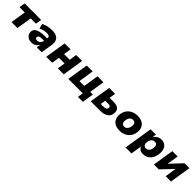

<svg xmlns="http://www.w3.org/2000/svg" viewBox="503 -2318 4301 4301"><g transform="rotate(45 2654.0 -167.5)"><path d="M145 0 202 -362H35L57 -503H580L557 -362H390L333 0Z M779 11Q722 11 680 -12.5Q638 -36 617 -75Q596 -114 601 -161Q606 -209 641 -241.5Q676 -274 744 -290Q812 -306 916 -306H988L975 -220H917Q874 -220 845 -215.5Q816 -211 800.5 -199Q785 -187 782 -164Q779 -140 795.5 -125Q812 -110 844 -110Q870 -110 893 -122Q916 -134 932 -156Q948 -178 953 -209L969 -312Q976 -352 952.5 -369.5Q929 -387 876 -387Q836 -387 789.5 -376.5Q743 -366 690 -340L659 -456Q697 -475 739.5 -488.5Q782 -502 827.5 -508.5Q873 -515 921 -515Q1007 -515 1060.5 -487Q1114 -459 1135.5 -405.5Q1157 -352 1144 -273L1101 0H945L960 -97H958Q940 -61 913 -37Q886 -13 853 -1Q820 11 779 11Z M1244 0 1324 -503H1512L1484 -325H1663L1691 -503H1879L1800 0H1611L1641 -185H1462L1433 0Z M2381 133 2402 0H1944L2024 -503H2212L2155 -141H2308L2366 -503H2554L2497 -141H2581L2538 133Z M2654 0 2734 -503H2922L2898 -354H3025Q3129 -354 3177.5 -309.5Q3226 -265 3216 -180Q3210 -120 3176.5 -80.5Q3143 -41 3090 -20.5Q3037 0 2971 0ZM2855 -116H2954Q2993 -116 3017.5 -132Q3042 -148 3045 -180Q3049 -212 3029.5 -225Q3010 -238 2973 -238H2875Z M3573 11Q3485 11 3425.5 -22Q3366 -55 3339 -114.5Q3312 -174 3321 -250Q3327 -315 3353.5 -364.5Q3380 -414 3422 -447.5Q3464 -481 3517 -498Q3570 -515 3630 -515Q3718 -515 3777.5 -482Q3837 -449 3864 -390.5Q3891 -332 3882 -255Q3876 -189 3849.5 -139.5Q3823 -90 3781 -56.5Q3739 -23 3686 -6Q3633 11 3573 11ZM3584 -127Q3618 -127 3642 -144Q3666 -161 3681.5 -192Q3697 -223 3701 -263Q3707 -316 3686.5 -346Q3666 -376 3620 -376Q3586 -376 3561.5 -359.5Q3537 -343 3522 -312.5Q3507 -282 3503 -241Q3497 -188 3518 -157.5Q3539 -127 3584 -127Z M3937 180 4046 -504H4215L4201 -415H4204Q4227 -451 4255 -472.5Q4283 -494 4315.5 -504.5Q4348 -515 4384 -515Q4453 -515 4498.5 -481.5Q4544 -448 4563 -390.5Q4582 -333 4574 -260Q4566 -180 4533 -119Q4500 -58 4444 -23.5Q4388 11 4312 11Q4256 11 4220.5 -12.5Q4185 -36 4168 -76L4166 -75L4126 180ZM4273 -127Q4307 -127 4331.5 -144Q4356 -161 4371 -192Q4386 -223 4390 -263Q4396 -316 4376 -346Q4356 -376 4309 -376Q4276 -376 4251 -359.5Q4226 -343 4211 -312.5Q4196 -282 4192 -241Q4186 -188 4207 -157.5Q4228 -127 4273 -127Z M4656 0 4736 -503H4905L4861 -222H4855L5121 -503H5276L5196 0H5027L5071 -282H5077L4812 0Z"/></g></svg>

Font: Nunito Sans 8pt Black
Style: Italic
Weight: 900
Italic angle: -9°
Version: Version 3.101;gftools[0.9.27]